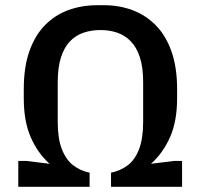

<svg xmlns="http://www.w3.org/2000/svg" viewBox="-20 -715 767 735"><path d="M50 0V-99H80L170 -88Q124 -129 97.5 -190Q71 -251 71 -339V-373Q71 -458 92.5 -519Q114 -580 152.5 -619Q191 -658 242 -676.5Q293 -695 351 -695H379Q437 -695 487.5 -676Q538 -657 576.5 -618Q615 -579 636.5 -518Q658 -457 658 -373V-339Q658 -251 631 -190Q604 -129 558 -88L647 -99H677V0H405V-54Q440 -61 468 -81.5Q496 -102 512 -143Q528 -184 528 -249V-400Q528 -457 515.5 -495.5Q503 -534 480.5 -557Q458 -580 428.5 -590Q399 -600 365 -600Q330 -600 300 -590Q270 -580 248 -557Q226 -534 213.5 -495.5Q201 -457 201 -400V-249Q201 -184 217 -143.5Q233 -103 260.5 -82Q288 -61 323 -54V0Z"/></svg>

Font: Chivo Medium
Style: Regular
Weight: 500
Designer: Hector Gatti
Foundry: Omnibus-Type
Version: Version 2.002